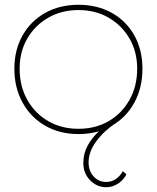

<svg xmlns="http://www.w3.org/2000/svg" viewBox="-20 -550 655 802"><path d="M423 232Q385 232 356.5 203Q328 174 328 131Q328 91 346.5 57.5Q365 24 395 -3.5Q425 -31 460 -53L465 -37Q414 -3 382 40.5Q350 84 350 128Q350 164 371 187Q392 210 423 210Q447 210 464.5 197.5Q482 185 493 165L508 178Q500 194 487 206Q474 218 458 225Q442 232 423 232ZM308 10Q229 10 168.5 -25Q108 -60 74 -122Q40 -184 40 -263Q40 -341 74 -401.5Q108 -462 168.5 -496Q229 -530 308 -530Q387 -530 447.5 -496Q508 -462 541.5 -401.5Q575 -341 575 -263Q575 -184 541.5 -122Q508 -60 447.5 -25Q387 10 308 10ZM308 -12Q379 -12 434 -44Q489 -76 521 -133Q553 -190 553 -263Q553 -334 521 -389Q489 -444 434 -476Q379 -508 308 -508Q237 -508 181.5 -476Q126 -444 94 -389Q62 -334 62 -263Q62 -190 94 -133Q126 -76 181.5 -44Q237 -12 308 -12Z"/></svg>

Font: Lexend Deca Thin
Style: Regular
Weight: 250
Designer: Bonnie Shaver-Troup, Thomas Jockin
Foundry: Lexend
Version: Version 1.007